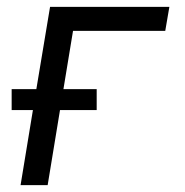

<svg xmlns="http://www.w3.org/2000/svg" viewBox="-20 -540 540 560"><path d="M40 0 76 -219H14V-280H86L126 -520H474L462 -450H193L165 -280H262V-219H155L119 0Z"/></svg>

Font: Iosevka Oblique
Style: Regular
Weight: 400
Italic angle: -9°
Monospace: yes
Designer: Belleve Invis
Foundry: Belleve Invis
Version: Version 32.5.0; ttfautohint (v1.8.4)